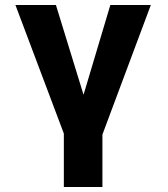

<svg xmlns="http://www.w3.org/2000/svg" viewBox="-20 -548 675 772"><path d="M315.9 -167 204.8 -528H42L236.7 -11V204H391.8V-7L586.5 -528H423.7Z"/></svg>

Font: Asimov
Style: Wid
Weight: 500
Designer: Google
Version: Version 2.000980; 2014